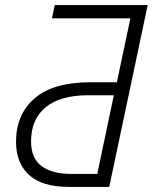

<svg xmlns="http://www.w3.org/2000/svg" viewBox="-20 -734 602 754"><path d="M251 0Q145 0 94 -47Q43 -94 43 -177Q43 -285 116 -348Q189 -411 336 -411H439L492 -662H184L195 -714H560L409 0ZM260 -51H362L427 -360H327Q216 -360 159 -312.5Q102 -265 102 -179Q102 -112 143.5 -81.5Q185 -51 260 -51Z"/></svg>

Font: Noto Sans Light
Style: Italic
Weight: 300
Italic angle: -12°
Designer: Monotype Design Team
Foundry: Monotype Imaging Inc.
Version: Version 2.013; ttfautohint (v1.8.4.7-5d5b)